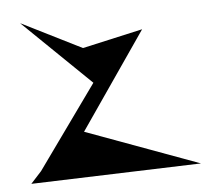

<svg xmlns="http://www.w3.org/2000/svg" viewBox="-41 -584 630 552"><g transform="rotate(-5 274.0 -307.5)"><path d="M28 -76 519 -92 192 -212 384 -491 210 -452 36 -539 231 -350 59 -110Z"/></g></svg>

Font: Corrode
Style: Regular
Weight: 400
Designer: Mew Too
Version: Version 0.532